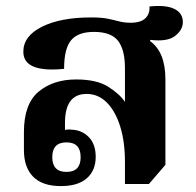

<svg xmlns="http://www.w3.org/2000/svg" viewBox="-20 -619 664 650"><path d="M186 11Q124 11 92.5 -20.5Q61 -52 61 -111V-172Q61 -267 110.5 -308.5Q160 -350 238 -350Q307 -350 346 -325.5Q385 -301 403 -274V-388Q403 -451 379.5 -481Q356 -511 298 -511Q244 -511 220.5 -482.5Q197 -454 197 -386Q131 -379 95 -393Q59 -407 59 -444Q59 -497 122 -528.5Q185 -560 289 -560Q324 -560 345.5 -555.5Q367 -551 384 -546.5Q401 -542 422 -542Q457 -542 472.5 -557.5Q488 -573 486 -597Q541 -603 570 -589Q599 -575 599 -544Q599 -518 573 -497.5Q547 -477 489 -484L488 -480Q540 -443 540 -350V-61L484 4H403V-71Q403 -139 387 -190.5Q371 -242 342 -271.5Q313 -301 273 -301Q200 -301 200 -203V-179Q203 -180 209.5 -180.5Q216 -181 222 -180Q257 -179 280.5 -155Q304 -131 304 -88Q304 -42 274 -15.5Q244 11 186 11ZM205 -37Q253 -37 253 -87Q253 -137 205 -137Q157 -137 157 -87Q157 -37 205 -37Z"/></svg>

Font: Noto Serif Thai
Style: Bold
Weight: 700
Designer: Monotype Design Team
Foundry: Monotype Imaging Inc.
Version: Version 2.002; ttfautohint (v1.8.4.7-5d5b)